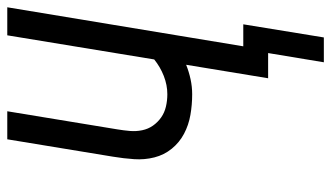

<svg xmlns="http://www.w3.org/2000/svg" viewBox="-216 -560 932 541"><g transform="rotate(-90 250.5 -289.0)"><path d="M346 157 372 0H301L339 -231Q319 -223 298 -218.5Q277 -214 256 -214Q226 -214 197.5 -219Q169 -224 144.5 -237Q120 -250 102.5 -271.5Q85 -293 78 -320.5Q71 -348 73 -377.5Q75 -407 80 -437L129 -735H208L157 -425Q154 -407 152.5 -389.5Q151 -372 154.5 -355Q158 -338 167.5 -324.5Q177 -311 190.5 -301.5Q204 -292 221 -288Q238 -284 256 -284Q282 -284 307.5 -294Q333 -304 354 -321L422 -735H501L391 -70H453L416 157Z"/></g></svg>

Font: Iosevka Term Curly
Style: Italic
Weight: 400
Italic angle: -9°
Designer: Belleve Invis
Foundry: Belleve Invis
Version: Version 32.3.0